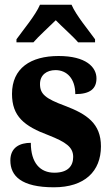

<svg xmlns="http://www.w3.org/2000/svg" viewBox="-20 -786 474 816"><path d="M50 -619V-606H122C143 -631 189 -672 217 -700C243 -673 294 -628 312 -606H384V-619C357 -657 303 -721 284 -766H150C131 -721 77 -657 50 -619ZM209 10C340 10 409 -58 409 -164C409 -261 349 -301 257 -336C173 -367 150 -386 150 -429C150 -467 178 -488 216 -488C264 -488 300 -452 300 -386C363 -386 390 -409 390 -453C390 -501 345 -548 229 -548C110 -548 31 -496 31 -387C31 -292 82 -250 187 -211C260 -182 291 -161 291 -119C291 -81 269 -52 211 -52C151 -52 111 -93 111 -179C65 -179 24 -160 24 -104C24 -38 71 10 209 10Z"/></svg>

Font: Noto Serif Condensed ExtraBold
Style: Regular
Weight: 800
Width: 3
Designer: Monotype Design Team
Foundry: Monotype Imaging Inc.
Version: Version 2.013